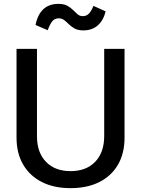

<svg xmlns="http://www.w3.org/2000/svg" viewBox="-20 -954 725 986"><path d="M342.3 12.2Q256.8 12.2 194.8 -19.3Q132.8 -50.8 98.9 -108.9Q64.9 -167 64.9 -247.1V-703.1H169.9V-253.9Q169.9 -170.9 216.1 -123Q262.2 -75.2 342.3 -75.2Q422.9 -75.2 469 -123.3Q515.1 -171.4 515.1 -255.9V-703.1H619.6V-247.1Q619.6 -167 586.2 -108.9Q552.7 -50.8 490.5 -19.3Q428.2 12.2 342.3 12.2ZM408.2 -797.9Q381.3 -797.9 364 -807.1Q346.7 -816.4 334.2 -828.9Q321.8 -841.3 309.8 -850.6Q297.9 -859.9 281.7 -859.9Q260.3 -859.9 247.8 -844Q235.4 -828.1 225.1 -798.8L162.6 -825.7Q172.9 -878.9 202.4 -906.5Q231.9 -934.1 279.8 -934.1Q308.1 -934.1 325.4 -924.6Q342.8 -915 355 -902.6Q367.2 -890.1 378.4 -880.6Q389.6 -871.1 404.8 -871.1Q424.8 -871.1 437.3 -884.8Q449.7 -898.4 460 -923.8L522.5 -895.5Q510.7 -848.1 481.4 -823Q452.1 -797.9 408.2 -797.9Z"/></svg>

Font: Schibsted Grotesk Medium
Style: Regular
Weight: 500
Designer: Bakken & Baeck AS, Henrik Kongsvoll
Foundry: Schibsted ASA
Version: Version 1.100;gftools[0.9.25]